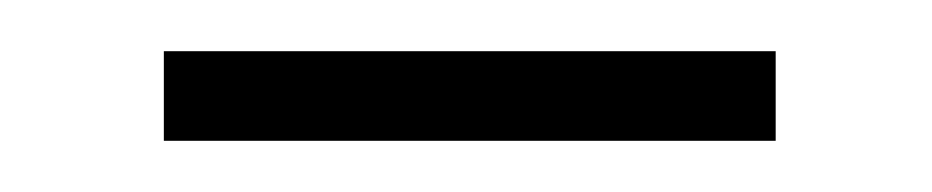

<svg xmlns="http://www.w3.org/2000/svg" viewBox="-20 -311 364 75"><path d="M44 -256V-291H283V-256Z"/></svg>

Font: Noto Sans KR Thin
Style: Regular
Weight: 100
Designer: Ryoko NISHIZUKA 西塚涼子 (kana, bopomofo & ideographs); Paul D. Hunt (Latin, Greek & Cyrillic); Sandoll Communications 산돌커뮤니
Foundry: Adobe
Version: Version 2.004-H2;hotconv 1.0.118;makeotfexe 2.5.65603